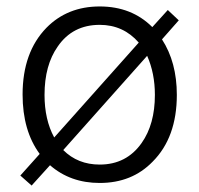

<svg xmlns="http://www.w3.org/2000/svg" viewBox="-20 -553 617 595"><path d="M135 -41 78 22 43 -9 103 -76Q50 -148 50 -260Q50 -391 124 -467Q189 -533 289 -533Q388 -533 452 -469L500 -522L534 -490L482 -431Q528 -360 528 -259Q528 -127 453 -52Q389 14 289 14Q198 14 135 -41ZM176 -88Q221 -43 289 -43Q372 -43 419 -110Q460 -168 460 -259Q460 -326 436 -380ZM148 -127 410 -421Q362 -476 289 -476Q205 -476 159 -409Q118 -351 118 -259Q118 -182 148 -127Z"/></svg>

Font: Almarai Light
Style: Regular
Weight: 300
Designer: Boutros International 2019
Foundry: Created by Boutros International 2019
Version: Version 1.10